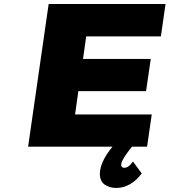

<svg xmlns="http://www.w3.org/2000/svg" viewBox="-20 -721 834 944"><path d="M118.2 0 219.2 -701.2H793.9L771 -542H403.8L388.2 -431.2H721.2L698.2 -272.9H365.2L349.1 -158.2H726.1L703.1 0H628.9Q578.6 62.5 576.2 85Q574.7 93.8 578.9 98.9Q583 104 590.8 104Q612.3 104 633.8 73.2L676.8 131.8Q651.4 166.5 618.9 184.8Q586.4 203.1 551.8 203.1Q535.2 203.1 520.5 199Q505.9 194.8 493.2 185.5Q480.5 176.3 474.6 158.9Q468.8 141.6 472.2 118.2Q480 64.5 533.2 0Z"/></svg>

Font: Trueno ExtraBold
Style: Italic
Weight: 800
Designer: Julieta Ulanovsky
Foundry: Julieta Ulanovsky
Version: Version 3.001b | FøM Fix